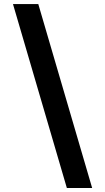

<svg xmlns="http://www.w3.org/2000/svg" viewBox="-20 -816 518 945"><path d="M168.5 -795.9H43.9L309.1 109.4H433.6Z"/></svg>

Font: Faust Sans Bold
Style: Regular
Weight: 700
Designer: Andreas Faust
Version: Version 1.003;Glyphs 3.1.2 (3151)